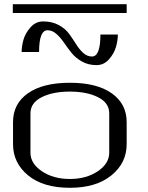

<svg xmlns="http://www.w3.org/2000/svg" viewBox="-20 -894 706 914"><path d="M583 -874V-832H41V-874ZM541 -729.5Q541 -702.1 532.2 -670.9Q523.4 -639.6 499 -611.8Q474.6 -584 439.5 -584Q400.4 -584 370.1 -601.1Q339.8 -618.2 320.3 -642.6Q300.8 -667 284.2 -691.4Q267.6 -715.8 248 -732.9Q228.5 -750 206.1 -750Q166 -750 166 -646.5H83Q83 -673.8 91.8 -705.1Q100.6 -736.3 125.5 -764.2Q150.4 -792 185.5 -792Q227.5 -792 259.3 -774.9Q291 -757.8 309.1 -732.9Q327.1 -708 342.3 -683.6Q357.4 -659.2 376 -642.1Q394.5 -625 418 -625Q458 -625 458 -729.5ZM500 -167V-354.5Q500 -404.3 446.8 -431.2Q393.6 -458 312.5 -458Q231.4 -458 178.2 -431.2Q125 -404.3 125 -354.5V-167Q125 -115.2 179.7 -78.6Q234.4 -42 312.5 -42Q390.6 -42 445.3 -78.6Q500 -115.2 500 -167ZM583 -208Q583 -118.2 510.3 -59.1Q437.5 0 312.5 0Q185.5 0 113.8 -59.1Q42 -118.2 42 -208V-312.5Q42 -400.4 113.3 -450.2Q184.6 -500 312.5 -500Q441.4 -500 512.2 -449.7Q583 -399.4 583 -312.5Z"/></svg>

Font: okolaks
Style: Regular
Weight: 500
Version: Version 000.6.0